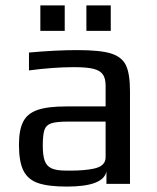

<svg xmlns="http://www.w3.org/2000/svg" viewBox="-20 -679 578 709"><path d="M50 0ZM50 -144Q50 -199 65.5 -229.5Q81 -260 118.5 -273Q156 -286 225 -286H370V-363Q370 -390 359.5 -404.5Q349 -419 324.5 -425Q300 -431 253 -431Q178 -431 87 -419V-485Q186 -494 266 -494Q350 -494 390 -481.5Q430 -469 445 -438Q460 -407 460 -342V0H373V-46Q362 10 227 10Q158 10 120.5 -3Q83 -16 66.5 -49Q50 -82 50 -144ZM242 -49Q291 -49 325 -56Q370 -65 370 -98V-230H231Q188 -230 169 -223.5Q150 -217 144 -199Q138 -181 138 -141Q138 -105 145 -85.5Q152 -66 170 -57.5Q188 -49 224 -49ZM129 -659H219V-565H129ZM299 -659H389V-565H299Z"/></svg>

Font: Play
Style: Regular
Weight: 400
Designer: Jonas Hecksher (Cyrillic expansion: Cyreal)
Foundry: Jonas Hecksher, Playtype, e-types AS
Version: Version 2.101; ttfautohint (v1.5.65-e2d9)